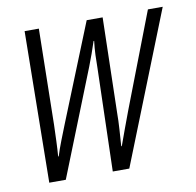

<svg xmlns="http://www.w3.org/2000/svg" viewBox="-65 -598 678 664"><g transform="rotate(-10 274.0 -265.5)"><path d="M56 0 63 -531H113L107 -194Q106 -164 105 -136.5Q104 -109 102 -84H104Q111 -107 122.5 -136.5Q134 -166 144 -191L281 -531H337L329 -195Q329 -171 327 -140Q325 -109 323 -81H325Q335 -109 345.5 -137.5Q356 -166 368 -198L496 -531H548L337 0H279L289 -361Q289 -383 290 -407.5Q291 -432 294 -456H292Q285 -434 277.5 -413.5Q270 -393 262 -372L114 0Z"/></g></svg>

Font: Noto Sans ExtraCondensed Light
Style: Italic
Weight: 300
Width: 2
Italic angle: -12°
Designer: Monotype Design Team
Foundry: Monotype Imaging Inc.
Version: Version 2.013; ttfautohint (v1.8.4.7-5d5b)